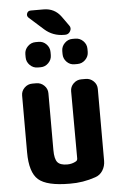

<svg xmlns="http://www.w3.org/2000/svg" viewBox="-60 -937 620 987"><g transform="rotate(-5 250.0 -443.0)"><path d="M387.7 -519.5Q411.1 -519.5 428.2 -502.9Q445.3 -486.3 445.3 -462.9V-91.8Q445.3 -64.5 431.2 -42Q417 -19.5 392.6 -11.7Q328.1 10.7 259.8 9.8Q141.6 9.8 98.1 -28.3Q54.7 -66.4 54.7 -169.9V-462.9Q54.7 -486.3 71.8 -502.9Q88.9 -519.5 112.3 -519.5H132.8Q156.2 -519.5 173.3 -502.9Q190.4 -486.3 190.4 -462.9V-169.9Q190.4 -124 204.6 -106.9Q218.8 -89.8 254.9 -89.8Q280.3 -89.8 300.8 -101.6Q308.6 -106.4 308.6 -116.2L307.6 -462.9Q307.6 -486.3 324.7 -502.9Q341.8 -519.5 365.2 -519.5ZM147.5 -730.5H163.1Q186.5 -730.5 203.1 -713.4Q219.7 -696.3 219.7 -672.9V-657.2Q219.7 -633.8 202.6 -616.7Q185.5 -599.6 163.1 -599.6H147.5Q124 -599.6 106.9 -616.7Q89.8 -633.8 89.8 -657.2V-672.9Q89.8 -696.3 106.9 -713.4Q124 -730.5 147.5 -730.5ZM336.9 -599.6Q313.5 -599.6 296.9 -616.7Q280.3 -633.8 280.3 -657.2V-672.9Q280.3 -696.3 297.4 -713.4Q314.5 -730.5 336.9 -730.5H352.5Q376 -730.5 393.1 -713.4Q410.2 -696.3 410.2 -672.9V-657.2Q410.2 -633.8 393.1 -616.7Q376 -599.6 352.5 -599.6ZM302.7 -754.9H296.9Q239.3 -754.9 197.3 -792L123 -858.4Q112.3 -868.2 117.2 -881.3Q122.1 -894.5 136.7 -894.5H203.1Q259.8 -894.5 293 -848.6L327.1 -800.8Q337.9 -787.1 329.1 -771Q320.3 -754.9 302.7 -754.9Z"/></g></svg>

Font: Rounded Mgen+ 1mn bold
Style: Bold
Weight: 700
Designer: [Source Han Sans]
Ryoko NISHIZUKA  (kana & ideographs); Paul D. Hunt (Latin, Greek & Cyrillic); Wenlong ZHANG  (bopomofo
Version: Version 1.059.20150602